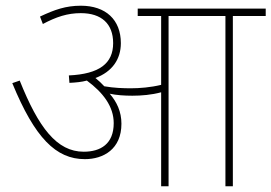

<svg xmlns="http://www.w3.org/2000/svg" viewBox="-20 -652 950 672"><path d="M405 -219C405 -261 389 -295 364 -324C387 -319 415 -317 443 -317C475 -317 511 -320 544 -329V0H570V-596H769V0H795V-596H910V-622H462V-596H544V-355C507 -346 468 -343 438 -343C412 -343 379 -344 345 -350C336 -360 325 -370 314 -379C373 -401 403 -445 403 -501C403 -583 350 -632 263 -632C210 -632 171 -618 120 -594L130 -568C177 -593 216 -606 263 -606C335 -606 376 -569 376 -501C376 -430 328 -393 221 -388L223 -362C245 -363 266 -365 284 -370C341 -328 378 -279 378 -221C378 -148 332 -121 273 -121C179 -121 115 -205 49 -370L23 -361C102 -169 176 -95 277 -95C342 -95 405 -130 405 -219Z"/></svg>

Font: Noto Sans Devanagari UI Thin
Style: Regular
Weight: 100
Designer: Jelle Bosma - Monotype Design Team
Foundry: Monotype Imaging Inc.
Version: Version 2.004